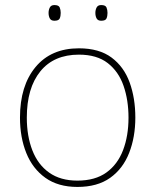

<svg xmlns="http://www.w3.org/2000/svg" viewBox="-20 -729 615 759"><path d="M515 -264Q515 -187 490.5 -124.5Q466 -62 415.5 -26Q365 10 286 10Q210 10 159.5 -26Q109 -62 84 -124Q59 -186 59 -264Q59 -390 120.5 -464Q182 -538 292 -538Q372 -538 421 -501.5Q470 -465 492.5 -403Q515 -341 515 -264ZM86 -264Q86 -191 108 -134.5Q130 -78 174.5 -46.5Q219 -15 286 -15Q356 -15 400.5 -47Q445 -79 466.5 -135.5Q488 -192 488 -264Q488 -333 468.5 -389.5Q449 -446 406 -479.5Q363 -513 292 -513Q193 -513 139.5 -447Q86 -381 86 -264ZM172 -678Q172 -690 177 -699.5Q182 -709 195 -709Q212 -709 216 -699.5Q220 -690 220 -678Q220 -665 216 -656Q212 -647 195 -647Q182 -647 177 -656Q172 -665 172 -678ZM357 -678Q357 -690 362 -699.5Q367 -709 380 -709Q397 -709 401 -699.5Q405 -690 405 -678Q405 -665 401 -656Q397 -647 380 -647Q367 -647 362 -656Q357 -665 357 -678Z"/></svg>

Font: Noto Sans Devanagari Thin
Style: Regular
Weight: 100
Designer: Jelle Bosma - Monotype Design Team
Foundry: Monotype Imaging Inc.
Version: Version 2.004; ttfautohint (v1.8.4.7-5d5b)